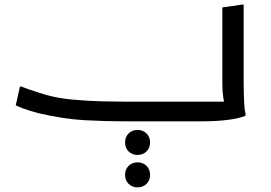

<svg xmlns="http://www.w3.org/2000/svg" viewBox="-20 -524 1168 829"><path d="M66 -150H74Q85 -145 105 -138Q125 -131 145 -125Q165 -119 176 -115Q229 -100 293.5 -94Q358 -88 419.5 -86.5Q481 -85 524 -85H986L952 -64Q948 -78 944 -103.5Q940 -129 940 -160V-492L1024 -504H1032V-172Q1032 -152 1032.5 -126Q1033 -100 1034.5 -75Q1036 -50 1040 -32V-24Q1010 -12 960.5 -6Q911 0 848 0H524Q434 0 345 -5Q256 -10 147 -35Q128 -40 110 -45.5Q92 -51 76.5 -57Q61 -63 48 -69ZM574 145Q551 145 535.5 130Q520 115 520 91Q520 67 535.5 52Q551 37 574 37Q597 37 612.5 52Q628 67 628 91Q628 115 612.5 130Q597 145 574 145ZM574 285Q551 285 535.5 270Q520 255 520 231Q520 207 535.5 192Q551 177 574 177Q597 177 612.5 192Q628 207 628 231Q628 255 612.5 270Q597 285 574 285Z"/></svg>

Font: Kufam
Style: Italic
Weight: 400
Italic angle: -11°
Designer: Artur Schmal
Foundry: Original Type
Version: Version 1.301; ttfautohint (v1.8.3)